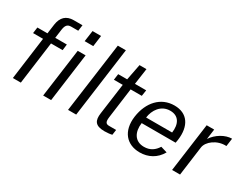

<svg xmlns="http://www.w3.org/2000/svg" viewBox="-74 -1284 2335 1817"><g transform="rotate(30 1093.5 -376.0)"><path d="M260 -530 273 -626C280 -674 296 -697 338 -697H415L424 -762H329C246 -762 201 -716 189 -633L175 -530H65L56 -464H165L103 0H190L252 -464H379L387 -530ZM506 -530 434 0H521L592 -530ZM534 -762 517 -642H611L627 -762Z M795 0 898 -762H810L706 0Z M1254 -530H1131L1156 -705H1080L1046 -530H948L939 -464H1036L990 -127C978 -42 1002 3 1105 3C1134 3 1173 -1 1187 -6L1195 -63H1119C1087 -63 1070 -75 1078 -134L1122 -464H1244Z M1743 -240 1749 -275C1771 -436 1702 -540 1559 -540C1411 -540 1308 -428 1284 -260C1261 -90 1351 10 1493 10C1585 10 1667 -32 1715 -118L1645 -139C1613 -88 1569 -56 1502 -56C1400 -56 1358 -137 1372 -240ZM1382 -307C1393 -392 1448 -477 1549 -477C1644 -477 1680 -404 1666 -307Z M1930 0 1973 -321C1982 -387 2071 -459 2175 -453L2187 -540C2112 -540 2027 -488 1982 -419L1997 -530H1915L1843 0Z"/></g></svg>

Font: Cheyenne Sans
Style: Italic
Weight: 400
Italic angle: -8.13011°
Designer: The Public Sans project authors (U.S. Web Design System), Libre Franklin designed by Pablo Impallari and Rodrigo Fuenzal
Foundry: The Cheyenne Sans Project Authors
Version: Version 2.007